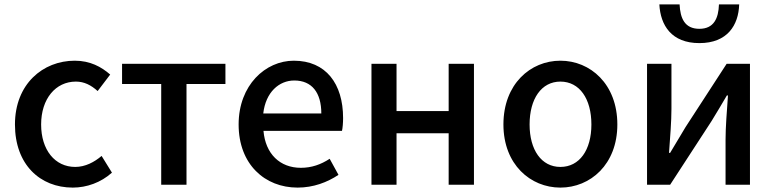

<svg xmlns="http://www.w3.org/2000/svg" viewBox="-20 -840 3516 873"><path d="M311 13C374 13 439 -10 489 -55L442 -131C409 -103 368 -81 322 -81C230 -81 167 -158 167 -274C167 -391 233 -469 325 -469C363 -469 394 -453 424 -426L481 -501C441 -536 390 -564 320 -564C175 -564 48 -458 48 -274C48 -92 162 13 311 13Z M713 0H828V-458H1005V-550H535V-458H713Z M1333 13C1405 13 1468 -11 1519 -45L1479 -118C1439 -92 1397 -77 1348 -77C1253 -77 1187 -140 1178 -245H1535C1538 -258 1540 -281 1540 -303C1540 -459 1462 -564 1316 -564C1187 -564 1065 -453 1065 -274C1065 -93 1184 13 1333 13ZM1177 -324C1188 -421 1249 -474 1318 -474C1398 -474 1441 -419 1441 -324Z M1669 0H1783V-234H2020V0H2135V-550H2020V-335H1783V-550H1669Z M2528 13C2664 13 2787 -92 2787 -274C2787 -458 2664 -564 2528 -564C2392 -564 2269 -458 2269 -274C2269 -92 2392 13 2528 13ZM2528 -81C2442 -81 2388 -158 2388 -274C2388 -391 2442 -469 2528 -469C2615 -469 2669 -391 2669 -274C2669 -158 2615 -81 2528 -81Z M2922 0H3027L3215 -289C3235 -321 3265 -372 3285 -406H3290C3285 -335 3279 -262 3279 -205V0H3390V-550H3284L3097 -262C3078 -229 3046 -178 3027 -145H3022C3027 -215 3033 -288 3033 -345V-550H2922ZM3160 -644C3287 -644 3338 -725 3341 -820H3249C3247 -757 3226 -709 3160 -709C3093 -709 3073 -757 3070 -820H2978C2983 -725 3033 -644 3160 -644Z"/></svg>

Font: Genne Gothic Medium
Style: Regular
Weight: 500
Designer: Ryoko NISHIZUKA (kana & ideographs); Paul D. Hunt (Latin, Greek & Cyrillic); Wenlong ZHANG (bopomofo); Sandoll Communica
Foundry: Adobe Systems Incorporated
Version: Version 1.004;PS 1.004;hotconv 16.6.51;makeotf.lib2.5.65220